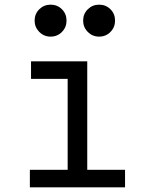

<svg xmlns="http://www.w3.org/2000/svg" viewBox="-20 -803 640 823"><path d="M108 0H516V-75.2H354V-540H113V-464.8H270V-75.2H108ZM128.4 -714.6Q128.4 -686.2 148.4 -666.1Q168.4 -646 196.8 -646Q225.8 -646 245.5 -666.1Q265.2 -686.2 265.2 -714.6Q265.2 -743.6 245.5 -763.3Q225.8 -783 196.8 -783Q168.4 -783 148.4 -763.3Q128.4 -743.6 128.4 -714.6ZM336.4 -714.6Q336.4 -686.2 356.4 -666.1Q376.4 -646 404.8 -646Q433.8 -646 453.5 -666.1Q473.2 -686.2 473.2 -714.6Q473.2 -743.6 453.5 -763.3Q433.8 -783 404.8 -783Q376.4 -783 356.4 -763.3Q336.4 -743.6 336.4 -714.6Z"/></svg>

Font: CommitMonoV143 ExtLt
Style: Regular
Weight: 200
Monospace: yes
Designer: Eigil Nikolajsen
Foundry: Eigil Nikolajsen
Version: Version 1.143